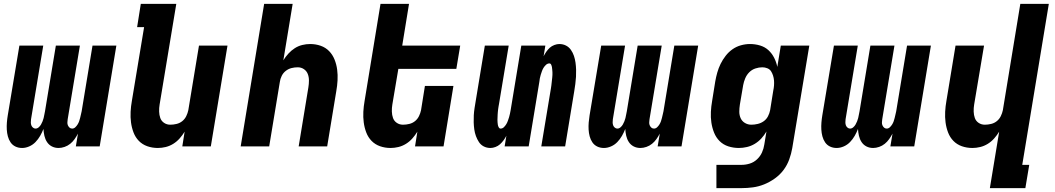

<svg xmlns="http://www.w3.org/2000/svg" viewBox="-20 -755 5440 990"><path d="M94 8Q75 8 59.5 0.5Q44 -7 34.5 -21Q25 -35 20.5 -52Q16 -69 15 -87Q14 -105 15.5 -123.5Q17 -142 20 -160L80 -520H203L140 -140Q139 -132 139 -124Q139 -116 141.5 -109Q144 -102 150 -97Q156 -92 163 -92Q172 -92 179.5 -98.5Q187 -105 191.5 -113Q196 -121 199.5 -129.5Q203 -138 205 -146.5Q207 -155 208.5 -163.5Q210 -172 212 -181L268 -520H392L329 -140Q328 -132 327.5 -124Q327 -116 330 -109Q333 -102 338.5 -97Q344 -92 352 -92Q361 -92 368 -98.5Q375 -105 380 -113Q385 -121 388 -129.5Q391 -138 393 -146.5Q395 -155 397 -163.5Q399 -172 401 -181L457 -520H580L494 0H371L382 -66Q374 -51 364.5 -37.5Q355 -24 342 -13.5Q329 -3 313 2.5Q297 8 282 8Q263 8 247.5 0Q232 -8 222.5 -22.5Q213 -37 209 -54.5Q205 -72 204 -90Q197 -72 187 -54.5Q177 -37 163 -22.5Q149 -8 130.5 0Q112 8 94 8Z M794 8Q765 8 739.5 -1Q714 -10 696 -28.5Q678 -47 668.5 -72Q659 -97 655.5 -124Q652 -151 653.5 -179Q655 -207 660 -235L723 -615H687L706 -735H889L803 -216Q800 -198 800.5 -180Q801 -162 806.5 -146.5Q812 -131 826 -121.5Q840 -112 858 -112Q874 -112 890.5 -116Q907 -120 920 -130.5Q933 -141 940.5 -156.5Q948 -172 951 -187L1006 -520H1153L1067 0H920L932 -76Q921 -58 906.5 -41.5Q892 -25 873.5 -13.5Q855 -2 834.5 3Q814 8 794 8Z M1221 0 1342 -735H1489L1441 -444Q1452 -462 1467 -478.5Q1482 -495 1500 -506.5Q1518 -518 1538.5 -523Q1559 -528 1579 -528Q1608 -528 1633.5 -519Q1659 -510 1677 -491.5Q1695 -473 1705 -448Q1715 -423 1718.5 -396Q1722 -369 1720.5 -341Q1719 -313 1714 -285L1667 0H1520L1570 -304Q1573 -322 1573 -340Q1573 -358 1567 -373.5Q1561 -389 1547 -398.5Q1533 -408 1515 -408Q1499 -408 1483 -404Q1467 -400 1453.5 -389.5Q1440 -379 1432.5 -363.5Q1425 -348 1423 -333L1368 0Z M1994 8Q1965 8 1939.5 -1Q1914 -10 1896 -28.5Q1878 -47 1868.5 -72Q1859 -97 1855.5 -124Q1852 -151 1853.5 -179Q1855 -207 1860 -235L1942 -735H2089L2054 -520H2353L2333 -400H2034L2003 -216Q2000 -198 2000.5 -180Q2001 -162 2006.5 -146.5Q2012 -131 2026 -121.5Q2040 -112 2058 -112Q2074 -112 2090.5 -116Q2107 -120 2120 -130.5Q2133 -141 2140.5 -156.5Q2148 -172 2151 -187L2171 -312H2318L2267 0H2120L2132 -76Q2121 -58 2106.5 -41.5Q2092 -25 2073.5 -13.5Q2055 -2 2034.5 3Q2014 8 1994 8Z M2509 8Q2490 8 2474.5 0Q2459 -8 2449.5 -22.5Q2440 -37 2434 -53.5Q2428 -70 2425.5 -88Q2423 -106 2422.5 -124.5Q2422 -143 2423 -161Q2424 -179 2427 -198Q2430 -217 2433 -235L2480 -520H2603L2553 -219Q2552 -212 2550.5 -205Q2549 -198 2548.5 -191.5Q2548 -185 2547 -178Q2546 -171 2546 -164.5Q2546 -158 2545.5 -151Q2545 -144 2545 -137.5Q2545 -131 2545.5 -124.5Q2546 -118 2547 -111.5Q2548 -105 2551.5 -98.5Q2555 -92 2561 -92Q2571 -92 2578.5 -99.5Q2586 -107 2591 -115.5Q2596 -124 2599 -133Q2602 -142 2605 -151Q2608 -160 2609.5 -169Q2611 -178 2613 -187L2668 -520H2792L2783 -465Q2789 -477 2797 -488.5Q2805 -500 2815 -509Q2825 -518 2838.5 -523Q2852 -528 2864 -528Q2883 -528 2898.5 -520Q2914 -512 2924 -497.5Q2934 -483 2939.5 -466.5Q2945 -450 2947.5 -432Q2950 -414 2950.5 -395.5Q2951 -377 2950 -359Q2949 -341 2946.5 -322Q2944 -303 2941 -285L2894 0H2771L2821 -301Q2822 -308 2823 -315Q2824 -322 2824.5 -328.5Q2825 -335 2826 -342Q2827 -349 2827.5 -355.5Q2828 -362 2828.5 -369Q2829 -376 2828.5 -382.5Q2828 -389 2827.5 -395.5Q2827 -402 2826 -408.5Q2825 -415 2822 -421.5Q2819 -428 2813 -428Q2803 -428 2795 -420.5Q2787 -413 2782 -404.5Q2777 -396 2774 -387Q2771 -378 2768 -369Q2765 -360 2763.5 -351Q2762 -342 2761 -333L2706 0H2582L2591 -55Q2585 -43 2576.5 -31.5Q2568 -20 2558 -11Q2548 -2 2534.5 3Q2521 8 2509 8Z M3094 8Q3075 8 3059.5 0.5Q3044 -7 3034.5 -21Q3025 -35 3020.5 -52Q3016 -69 3015 -87Q3014 -105 3015.5 -123.5Q3017 -142 3020 -160L3080 -520H3203L3140 -140Q3139 -132 3139 -124Q3139 -116 3141.5 -109Q3144 -102 3150 -97Q3156 -92 3163 -92Q3172 -92 3179.5 -98.5Q3187 -105 3191.5 -113Q3196 -121 3199.5 -129.5Q3203 -138 3205 -146.5Q3207 -155 3208.5 -163.5Q3210 -172 3212 -181L3268 -520H3392L3329 -140Q3328 -132 3327.5 -124Q3327 -116 3330 -109Q3333 -102 3338.5 -97Q3344 -92 3352 -92Q3361 -92 3368 -98.5Q3375 -105 3380 -113Q3385 -121 3388 -129.5Q3391 -138 3393 -146.5Q3395 -155 3397 -163.5Q3399 -172 3401 -181L3457 -520H3580L3494 0H3371L3382 -66Q3374 -51 3364.5 -37.5Q3355 -24 3342 -13.5Q3329 -3 3313 2.5Q3297 8 3282 8Q3263 8 3247.5 0Q3232 -8 3222.5 -22.5Q3213 -37 3209 -54.5Q3205 -72 3204 -90Q3197 -72 3187 -54.5Q3177 -37 3163 -22.5Q3149 -8 3130.5 0Q3112 8 3094 8Z M3804 215H3674V95H3804Q3825 95 3846 88.5Q3867 82 3883.5 66.5Q3900 51 3909 31Q3918 11 3921 -10L3932 -77Q3921 -58 3906 -41.5Q3891 -25 3872 -13.5Q3853 -2 3831.5 3Q3810 8 3790 8Q3761 8 3735 -0.5Q3709 -9 3690.5 -27.5Q3672 -46 3662 -71Q3652 -96 3648 -123Q3644 -150 3645.5 -178.5Q3647 -207 3652 -235L3668 -335Q3672 -358 3678.5 -381Q3685 -404 3695.5 -425.5Q3706 -447 3721.5 -467Q3737 -487 3757 -501Q3777 -515 3800.5 -521.5Q3824 -528 3847 -528Q3874 -528 3899 -520.5Q3924 -513 3942 -496.5Q3960 -480 3971.5 -457.5Q3983 -435 3988 -410L4006 -520H4153L4065 9Q4060 38 4049.5 67Q4039 96 4020.5 121Q4002 146 3975.5 165Q3949 184 3920.5 195.5Q3892 207 3862.5 211Q3833 215 3804 215ZM3854 -112Q3870 -112 3887 -116Q3904 -120 3918 -130Q3932 -140 3940 -155.5Q3948 -171 3951 -187L3967 -287Q3970 -301 3971 -314Q3972 -327 3971 -340Q3970 -353 3966 -365.5Q3962 -378 3955.5 -388Q3949 -398 3936.5 -403Q3924 -408 3911 -408Q3893 -408 3875 -402Q3857 -396 3843.5 -382.5Q3830 -369 3822.5 -351Q3815 -333 3812 -316L3795 -216Q3792 -197 3792 -179Q3792 -161 3799 -145.5Q3806 -130 3821 -121Q3836 -112 3854 -112Z M4294 8Q4275 8 4259.5 0.5Q4244 -7 4234.5 -21Q4225 -35 4220.5 -52Q4216 -69 4215 -87Q4214 -105 4215.5 -123.5Q4217 -142 4220 -160L4280 -520H4403L4340 -140Q4339 -132 4339 -124Q4339 -116 4341.5 -109Q4344 -102 4350 -97Q4356 -92 4363 -92Q4372 -92 4379.5 -98.5Q4387 -105 4391.5 -113Q4396 -121 4399.5 -129.5Q4403 -138 4405 -146.5Q4407 -155 4408.5 -163.5Q4410 -172 4412 -181L4468 -520H4592L4529 -140Q4528 -132 4527.5 -124Q4527 -116 4530 -109Q4533 -102 4538.5 -97Q4544 -92 4552 -92Q4561 -92 4568 -98.5Q4575 -105 4580 -113Q4585 -121 4588 -129.5Q4591 -138 4593 -146.5Q4595 -155 4597 -163.5Q4599 -172 4601 -181L4657 -520H4780L4694 0H4571L4582 -66Q4574 -51 4564.5 -37.5Q4555 -24 4542 -13.5Q4529 -3 4513 2.5Q4497 8 4482 8Q4463 8 4447.5 0Q4432 -8 4422.5 -22.5Q4413 -37 4409 -54.5Q4405 -72 4404 -90Q4397 -72 4387 -54.5Q4377 -37 4363 -22.5Q4349 -8 4330.5 0Q4312 8 4294 8Z M5084 215 5132 -76Q5121 -58 5106.5 -41.5Q5092 -25 5073.5 -13.5Q5055 -2 5034.5 3Q5014 8 4994 8Q4965 8 4939.5 -1Q4914 -10 4896 -28.5Q4878 -47 4868.5 -72Q4859 -97 4855.5 -124Q4852 -151 4853.5 -179Q4855 -207 4860 -235L4907 -520H5054L5003 -216Q5000 -198 5000.5 -180Q5001 -162 5006.5 -146.5Q5012 -131 5026 -121.5Q5040 -112 5058 -112Q5074 -112 5090.5 -116Q5107 -120 5120 -130.5Q5133 -141 5140.5 -156.5Q5148 -172 5151 -187L5241 -735H5388L5251 95H5287L5267 215Z"/></svg>

Font: Iosevka Heavy Extended Oblique
Style: Regular
Weight: 900
Width: 7
Italic angle: -9°
Monospace: yes
Designer: Belleve Invis
Foundry: Belleve Invis
Version: Version 32.5.0; ttfautohint (v1.8.4)